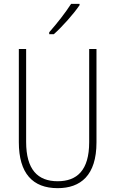

<svg xmlns="http://www.w3.org/2000/svg" viewBox="-20 -969 600 999"><path d="M394 -942V-949H350C319 -901 279 -850 236 -801V-791H260C303 -829 362 -895 394 -942ZM482 -228V-714H444V-229C444 -82 380 -26 280 -26C176 -26 116 -87 116 -231V-714H78V-229C78 -67 150 10 280 10C399 10 482 -56 482 -228Z"/></svg>

Font: Noto Sans Hebrew Condensed ExtraLight
Style: Regular
Weight: 200
Width: 3
Designer: Monotype Design Team
Foundry: Monotype Imaging Inc.
Version: Version 2.004